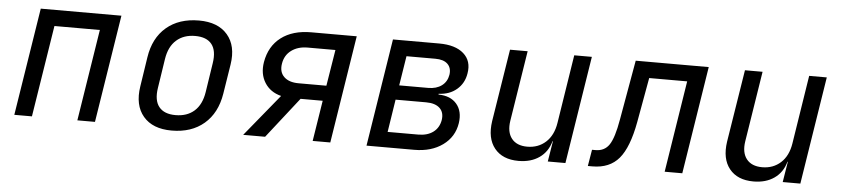

<svg xmlns="http://www.w3.org/2000/svg" viewBox="-39 -764 4277 977"><g transform="rotate(5 2100.0 -275.0)"><path d="M50 0 137 -550H549L462 0H372L446 -468H214L140 0Z M854 10Q757 10 709 -46.5Q661 -103 676 -200L699 -350Q714 -450 778.5 -505Q843 -560 945 -560Q1042 -560 1090.5 -503.5Q1139 -447 1124 -351L1100 -200Q1084 -100 1019.5 -45Q955 10 854 10ZM867 -70Q926 -70 963 -103Q1000 -136 1010 -200L1033 -350Q1043 -414 1017 -447Q991 -480 932 -480Q874 -480 836.5 -447Q799 -414 789 -350L766 -200Q756 -136 782.5 -103Q809 -70 867 -70Z M1219 0 1394 -214Q1338 -228 1310 -272.5Q1282 -317 1292 -378Q1306 -460 1365 -505Q1424 -550 1519 -550H1751L1664 0H1574L1607 -208H1494L1331 0ZM1477 -286H1619L1649 -471H1507Q1458 -471 1424.5 -446.5Q1391 -422 1384 -378Q1377 -335 1402.5 -310.5Q1428 -286 1477 -286Z M1849 0 1936 -550H2172Q2255 -550 2297.5 -512.5Q2340 -475 2329 -411Q2321 -360 2284 -328.5Q2247 -297 2192 -295L2191 -291Q2253 -290 2284.5 -253Q2316 -216 2307 -155Q2296 -84 2238 -42Q2180 0 2093 0ZM1988 -320H2136Q2178 -320 2205 -340Q2232 -360 2238 -396Q2243 -431 2222.5 -451Q2202 -471 2160 -471H2012ZM1950 -79H2106Q2153 -79 2182.5 -101Q2212 -123 2219 -163Q2225 -202 2202 -224Q2179 -246 2132 -246H1976Z M2626 10Q2544 10 2503 -41Q2462 -92 2475 -180L2534 -550H2624L2567 -190Q2558 -132 2584 -99Q2610 -66 2664 -66Q2720 -66 2758.5 -101Q2797 -136 2807 -200L2862 -550H2952L2865 0H2775L2792 -105H2790Q2775 -50 2732 -20Q2689 10 2626 10Z M2980 5 2994 -79H3012Q3058 -79 3082 -115Q3106 -151 3122 -244L3176 -550H3549L3462 0H3372L3446 -468H3252L3211 -240Q3187 -109 3139 -52Q3091 5 3003 5Z M3826 10Q3744 10 3703 -41Q3662 -92 3675 -180L3734 -550H3824L3767 -190Q3758 -132 3784 -99Q3810 -66 3864 -66Q3920 -66 3958.5 -101Q3997 -136 4007 -200L4062 -550H4152L4065 0H3975L3992 -105H3990Q3975 -50 3932 -20Q3889 10 3826 10Z"/></g></svg>

Font: JetBrains Mono NL
Style: Italic
Weight: 400
Italic angle: -9°
Monospace: yes
Designer: Philipp Nurullin, Konstantin Bulenkov
Foundry: JetBrains
Version: Version 2.305; ttfautohint (v1.8.4.7-5d5b)